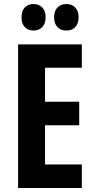

<svg xmlns="http://www.w3.org/2000/svg" viewBox="-20 -986 475 955"><path d="M387 -51H70V-765H387V-649H204V-480H374V-363H204V-168H387ZM87 -900Q87 -932 103.5 -949Q120 -966 146 -966Q174 -966 190.5 -948.5Q207 -931 207 -900Q207 -869 190.5 -851.5Q174 -834 146 -834Q120 -834 103.5 -851Q87 -868 87 -900ZM249 -900Q249 -932 266 -949Q283 -966 310 -966Q338 -966 354.5 -948.5Q371 -931 371 -900Q371 -869 354.5 -851.5Q338 -834 310 -834Q282 -834 265.5 -851.5Q249 -869 249 -900Z"/></svg>

Font: Noto Sans Tamil UI ExtraCondensed
Style: Bold
Weight: 700
Width: 2
Designer: Jelle Bosma - Monotype Design Team
Foundry: Monotype Imaging Inc.
Version: Version 2.004; ttfautohint (v1.8.4.7-5d5b)